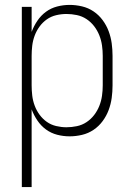

<svg xmlns="http://www.w3.org/2000/svg" viewBox="-20 -548 540 783"><path d="M69 215V-520H109V-418Q118 -442 132.5 -463.5Q147 -485 167.5 -500Q188 -515 213 -521.5Q238 -528 264 -528Q289 -528 314.5 -522Q340 -516 361.5 -501.5Q383 -487 398.5 -466Q414 -445 423 -421Q432 -397 435.5 -371.5Q439 -346 439 -320V-200Q439 -174 435.5 -148.5Q432 -123 423 -99Q414 -75 398.5 -54Q383 -33 361.5 -18.5Q340 -4 314.5 2Q289 8 264 8Q238 8 213 1.5Q188 -5 167.5 -20Q147 -35 132.5 -56.5Q118 -78 109 -102V215ZM251 -29Q272 -29 293.5 -33.5Q315 -38 333 -50Q351 -62 364 -79Q377 -96 385 -116Q393 -136 396 -157.5Q399 -179 399 -200V-320Q399 -341 396 -362.5Q393 -384 385 -404Q377 -424 364 -441Q351 -458 333 -470Q315 -482 293.5 -486.5Q272 -491 251 -491Q230 -491 209 -486Q188 -481 171 -469Q154 -457 141.5 -440Q129 -423 121.5 -403Q114 -383 111.5 -362Q109 -341 109 -320V-200Q109 -179 111.5 -158Q114 -137 121.5 -117Q129 -97 141.5 -80Q154 -63 171 -51Q188 -39 209 -34Q230 -29 251 -29Z"/></svg>

Font: Iosevka SS04 Extralight
Style: Regular
Weight: 200
Monospace: yes
Designer: Belleve Invis
Foundry: Belleve Invis
Version: Version 19.0.0; ttfautohint (v1.8.4)